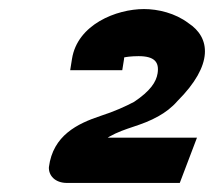

<svg xmlns="http://www.w3.org/2000/svg" viewBox="-20 -860 473 424"><path d="M88 -491C87 -473 101 -456 128 -456H377L415 -556H218L219 -557H220L221 -558C258 -579 291 -581 331 -604C345 -612 359 -622 372 -637C452 -717 445 -777 396 -809C367 -831 329 -840 298 -840C237 -840 151 -806 139 -730L135 -705H250L254 -730V-733C256 -734 270 -736 286 -736C321 -736 332 -723 328 -698C325 -679 312 -659 276 -635C257 -625 233 -614 202 -604C151 -587 97 -561 88 -491Z"/></svg>

Font: Charger Pro
Style: UltraExtObl
Weight: 900
Designer: Jasper
Foundry: Cannot Into Space Fonts
Version: Version 1.09